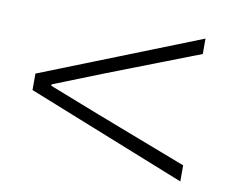

<svg xmlns="http://www.w3.org/2000/svg" viewBox="-55 -636 637 540"><g transform="rotate(10 264.0 -366.0)"><path d="M491 -162 37 -343V-390L491 -570V-526L233 -426L87 -368V-364L233 -307L491 -208Z"/></g></svg>

Font: Noto Sans TC ExtraLight
Style: Regular
Weight: 250
Designer: Ryoko NISHIZUKA  (kana, bopomofo & ideographs); Paul D. Hunt (Latin, Greek & Cyrillic); Sandoll Communications , Soo-you
Foundry: Adobe
Version: Version 2.004-H2;hotconv 1.0.118;makeotfexe 2.5.65603